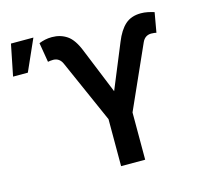

<svg xmlns="http://www.w3.org/2000/svg" viewBox="-134 -876 1028 993"><g transform="rotate(-15 380.0 -380.0)"><path d="M394.5 0V-251.5L245.6 -588.4Q231 -621.6 197.3 -622.1Q190.4 -622.1 180.9 -621.1Q171.4 -620.1 168.9 -619.1L151.4 -723.6Q167.5 -730 184.3 -733.6Q201.2 -737.3 221.2 -737.3Q266.6 -737.3 301.5 -713.6Q336.4 -689.9 361.8 -625L460 -383.8L558.1 -622.1Q581.1 -679.7 613.3 -708.5Q645.5 -737.3 697.3 -737.3Q715.8 -737.3 733.6 -733.6Q751.5 -730 768.1 -724.6L749.5 -619.1Q747.1 -620.1 737.8 -621.1Q728.5 -622.1 721.7 -622.1Q688 -621.6 673.3 -588.4L523.4 -252.9V0ZM-25.4 -591.8 8.3 -759.8H128.4L53.7 -591.8Z"/></g></svg>

Font: Inter Tight SemiBold
Style: Regular
Weight: 600
Designer: Rasmus Andersson
Foundry: rsms
Version: Version 3.004; ttfautohint (v1.8.4.7-5d5b)